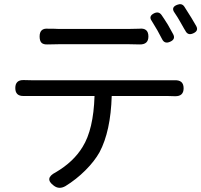

<svg xmlns="http://www.w3.org/2000/svg" viewBox="-20 -855 960 916"><path d="M237 31Q189 -4 246 -33Q331 -83 374 -154Q426 -237 431 -397H138Q116 -397 93 -397Q53 -396 53 -435Q53 -474 93 -473Q108 -472 138 -472H458H779Q795 -472 811 -472Q856 -475 856 -434Q856 -395 815 -396Q803 -397 779 -397H513Q508 -229 455 -129Q431 -86 387.5 -42.5Q344 1 292 33Q262 50 237 31ZM646 -643Q629 -644 597 -644H259Q224 -644 208 -643Q187 -642 178 -651Q169 -660 169 -681Q169 -722 210 -718Q217 -718 233 -718Q249 -717 258 -717H427H597Q628 -717 644 -718Q688 -723 688 -681Q688 -642 646 -643ZM754 -667Q733 -709 704 -755Q687 -778 716 -792Q738 -802 751 -783Q761 -769 781 -737Q790 -722 806 -692Q819 -668 792 -656Q766 -644 754 -667ZM864 -709Q862 -712 859 -717Q845 -742 838 -754Q828 -772 813 -794Q794 -820 825 -832Q847 -841 859 -824Q899 -762 916 -731Q929 -708 902 -696Q876 -684 864 -709Z"/></svg>

Font: GenSenRounded TW R
Style: Regular
Weight: 400
Version: Version 1.501;PS 1;hotconv 16.6.51;makeotf.lib2.5.65220